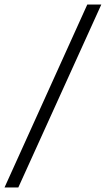

<svg xmlns="http://www.w3.org/2000/svg" viewBox="-31 -727 468 849"><path d="M50 102H-11L355 -707H417Z"/></svg>

Font: Hind Madurai Light
Style: Regular
Weight: 300
Designer: Jyotish Sonowal
Foundry: Indian Type Foundry
Version: Version 1.001;PS 1.0;hotconv 1.0.86;makeotf.lib2.5.63406; tt